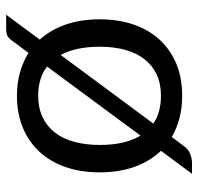

<svg xmlns="http://www.w3.org/2000/svg" viewBox="-30 -558 626 606"><g transform="rotate(-90 283.0 -255.0)"><path d="M461 -442.5Q492 -408 508.5 -360.5Q525 -313 525 -253.5Q525 -193.5 508.2 -145.5Q491.5 -97.5 460 -63.5Q428.5 -29.5 384 -11.2Q339.5 7 284 7Q246 7 213.2 -1.5Q180.5 -10 153.5 -26L126 11Q116 26 100.8 32Q85.5 38 71 38H37.5L110 -60Q77 -94.5 59.5 -143.2Q42 -192 42 -253.5Q42 -313 58.8 -361.2Q75.5 -409.5 107 -443.5Q138.5 -477.5 183.2 -496Q228 -514.5 284 -514.5Q323.5 -514.5 357.2 -505Q391 -495.5 419 -478L453 -523.5Q462 -537.5 470.2 -543Q478.5 -548.5 495 -548.5H539.5ZM376 -419.5Q339.5 -447.5 284 -447.5Q246 -447.5 217 -434Q188 -420.5 168.2 -395.5Q148.5 -370.5 138.5 -334.2Q128.5 -298 128.5 -253Q128.5 -173 158 -124.5ZM196 -84Q231 -60 284 -60Q321.5 -60 350.2 -73.2Q379 -86.5 398.8 -111.5Q418.5 -136.5 428.5 -172.2Q438.5 -208 438.5 -253Q438.5 -328.5 412.5 -376.5Z"/></g></svg>

Font: Lato
Style: Regular
Weight: 400
Designer: Lukasz Dziedzic with Adam Twardoch and Botio Nikoltchev
Foundry: tyPoland Lukasz Dziedzic
Version: Version 2.010; 2014-09-01; http://www.latofonts.com/; ttfaut